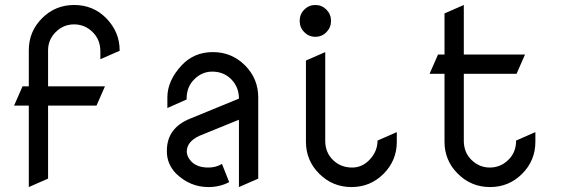

<svg xmlns="http://www.w3.org/2000/svg" viewBox="-20 -758 2286 778"><path d="M96.7 0V-330.1H37.1L71.3 -408.2H96.7V-554.2Q96.7 -630.4 150.4 -684.1Q204.1 -737.8 280.3 -737.8Q357.9 -737.8 410.6 -684.1Q464.8 -628.4 464.8 -554.2V-552.2L386.7 -518.1V-552.7Q385.7 -598.1 355.5 -627.9Q323.7 -659.2 280.3 -659.2Q236.8 -659.2 205.6 -627.9Q174.8 -597.2 174.8 -554.2Q174.8 -553.2 174.8 -552.7V-408.2H405.3L371.1 -330.1H174.8V-34.2Z M736.8 -143.6Q736.8 -127.4 749.5 -110.4Q772.9 -79.1 824.2 -79.1Q855.5 -79.1 879.4 -93.8L908.7 -20Q870.6 0 824.2 0Q751 0 694.3 -53.7Q656.2 -92.8 656.2 -143.6Q656.2 -145.5 656.2 -147.5Q656.2 -238.8 749.5 -276.9L948.2 -358.4Q948.2 -404.8 917.5 -436.3Q886.7 -467.8 839.8 -467.8Q798.8 -467.8 767.6 -437Q737.3 -407.2 736.3 -361.8V-355L658.2 -320.3V-363.3Q658.2 -431.6 716.8 -494.1Q766.6 -546.9 842.8 -546.9Q918.9 -546.9 972.7 -493.2Q1026.4 -439.5 1026.4 -363.3V-34.2L948.2 0V-272.9L787.6 -207.5Q736.8 -183.6 736.8 -143.6Z M1509.8 -188.5 1587.9 -222.7V-183.6Q1587.9 -107.4 1534.2 -53.7Q1480.5 0 1404.3 0Q1328.1 0 1273.9 -53.7Q1219.7 -107.4 1219.7 -183.6V-512.7L1297.9 -546.9V-185.1Q1298.8 -139.6 1329.1 -109.9Q1360.4 -79.1 1407.2 -79.1Q1448.2 -79.1 1479 -112.3Q1509.8 -145.5 1509.8 -188.5ZM1212.9 -627.7Q1194.3 -646.5 1194.3 -673.3Q1194.3 -700.2 1212.9 -719Q1231.4 -737.8 1257.8 -737.8Q1284.2 -737.8 1302.7 -719Q1321.3 -700.2 1321.3 -673.3Q1321.3 -646.5 1302.7 -627.7Q1284.2 -608.9 1257.8 -608.9Q1231.4 -608.9 1212.9 -627.7Z M2071.3 -188.5Q2071.3 -188.5 2149.4 -222.7V-183.6Q2149.4 -107.4 2095.7 -53.7Q2042 0 1965.8 0Q1889.6 0 1835.4 -53.7Q1781.2 -107.4 1781.2 -183.6V-459H1720.7L1754.9 -537.1H1781.2V-703.6L1859.4 -737.8V-537.1H2107.4L2073.2 -459H1859.4V-185.1Q1860.4 -139.2 1890.6 -109.9Q1922.4 -79.1 1964.8 -79.1Q2008.3 -79.1 2040 -110.4Q2071.3 -140.6 2071.3 -188.5Z"/></svg>

Font: NovaMono
Style: Regular
Weight: 400
Monospace: yes
Version: Version 1.2